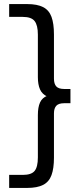

<svg xmlns="http://www.w3.org/2000/svg" viewBox="-20 -779 397 943"><path d="M113 -759Q163 -759 192 -744Q221 -729 233 -696Q245 -663 245 -610V-393Q245 -367 256.5 -354.5Q268 -342 295 -342H326V-272H295Q268 -272 256.5 -259.5Q245 -247 245 -222V-4Q245 48 233 81Q221 114 192 129Q163 144 113 144H25V80H92Q134 80 150 60.5Q166 41 166 -6V-214Q166 -252 176.5 -275.5Q187 -299 213 -309Q239 -319 286 -319V-293Q239 -293 213 -304.5Q187 -316 176.5 -340Q166 -364 166 -400V-609Q166 -655 150 -675.5Q134 -696 92 -696H25V-759Z"/></svg>

Font: SUSE
Style: Regular
Weight: 400
Designer: Rene Bieder
Foundry: SUSE
Version: Version 1.000